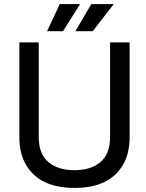

<svg xmlns="http://www.w3.org/2000/svg" viewBox="-20 -908 714 942"><path d="M616 -236Q616 -154 583 -99Q517 14 346 14Q174 14 108 -99Q75 -154 75 -236V-700H170V-236Q170 -154 216 -114Q263 -73 345 -73Q427 -73 474 -114Q520 -154 520 -236V-700H616ZM350 -755 428 -888H538L435 -755ZM211 -755 273 -888H373L289 -755Z"/></svg>

Font: Rilu
Style: Bold
Weight: 500
Designer: Alí Sinisterra
Foundry: Alí Sinisterra
Version: ""